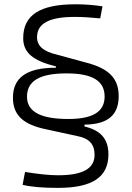

<svg xmlns="http://www.w3.org/2000/svg" viewBox="-20 -786 626 913"><path d="M544.4 -329.1C544.4 -414.6 495.6 -460 395 -486.8L252 -525.9C187.5 -541 156.2 -565.9 156.2 -609.4C156.2 -674.3 213.9 -705.6 335.4 -705.6C371.1 -705.6 409.7 -703.1 456.5 -698.7L467.3 -755.9C425.8 -762.2 384.8 -765.6 338.4 -765.6C169.9 -765.6 90.3 -714.4 90.3 -604.5C90.3 -535.6 136.7 -497.1 246.1 -470.2V-463.9C107.4 -464.4 41.5 -417 41.5 -321.3C41.5 -237.3 92.3 -193.4 198.2 -171.4L348.6 -138.7C403.3 -128.4 429.7 -100.6 429.7 -49.8C429.7 15.6 374 47.4 256.3 47.4C213.9 47.4 163.6 42 99.1 31.7L87.4 92.8C128.9 103 182.6 107.4 256.3 107.4C418.9 107.4 495.6 56.2 495.6 -51.8C495.6 -125.5 458.5 -166.5 381.8 -184.6V-193.4C492.2 -194.3 544.4 -238.3 544.4 -329.1ZM108.4 -326.2C108.4 -401.4 168.9 -437 296.4 -437C414.6 -437 477.5 -404.3 477.5 -327.1C477.5 -254.9 421.9 -220.2 305.2 -220.2C179.2 -220.2 108.4 -251.5 108.4 -326.2Z"/></svg>

Font: Cascadia Code PL Light
Style: Regular
Weight: 300
Monospace: yes
Designer: Aaron Bell
Foundry: Saja Typeworks
Version: Version 2404.023